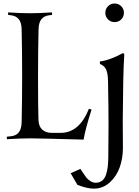

<svg xmlns="http://www.w3.org/2000/svg" viewBox="-20 -804 803 1109"><path d="M19.5 0V-14.6L40.5 -16.6Q72.8 -19.5 88.6 -39.6Q104.5 -59.6 105 -100.1Q107.9 -227.1 107.9 -366.2Q107.9 -505.4 105 -632.3Q104.5 -672.9 88.6 -692.9Q72.8 -712.9 40.5 -716.3L26.9 -717.8V-732.4Q101.6 -727.5 153.8 -727.5Q206.1 -727.5 280.8 -732.4V-717.8L267.1 -716.3Q234.9 -712.9 219 -692.9Q203.1 -672.9 202.6 -632.3Q199.7 -505.4 199.7 -366.2Q199.7 -181.6 202.1 -111.8Q203.6 -73.7 224.1 -55.2Q244.6 -36.6 278.3 -36.6H330.6Q438 -36.6 493.7 -175.8L508.8 -170.9Q472.2 -56.2 462.9 2.4Q202.1 -4.9 153.8 -4.9Q101.1 -4.9 19.5 0ZM532.2 251.5Q554.7 251.5 569.8 239.5Q585 227.5 592.3 204.8Q599.6 182.1 602.3 159.9Q605 137.7 605.5 106.4Q606.9 27.8 606.9 -83Q606.9 -171.9 604 -335.9Q603 -379.4 593.5 -401.6Q584 -423.8 557.1 -434.6V-449.2Q586.4 -452.1 624 -466.6Q661.6 -481 690.9 -498L697.8 -490.7Q693.4 -417.5 691.9 -335.4Q689 -172.9 689 -108.4Q689 -64.5 689.5 -22.7Q689.9 19 689.9 51.8Q689.9 110.4 671.4 162.6Q652.8 214.8 613.5 250.2Q574.2 285.6 522 285.6Q482.9 285.6 427.2 263.7Q426.3 262.2 388.2 196.8L444.3 171.4Q447.3 175.3 458.7 193.1Q470.2 210.9 478.3 221.2Q486.3 231.4 501.5 241.5Q516.6 251.5 532.2 251.5ZM604 -691.9Q588.4 -707.5 588.4 -730Q588.4 -752.4 604 -768.1Q619.6 -783.7 642.1 -783.7Q664.6 -783.7 680.2 -768.1Q695.8 -752.4 695.8 -730Q695.8 -707.5 680.2 -691.9Q664.6 -676.3 642.1 -676.3Q619.6 -676.3 604 -691.9Z"/></svg>

Font: Flanker
Style: Regular
Weight: 400
Designer: Flanker
Foundry: Flanker
Version: Version 2.027